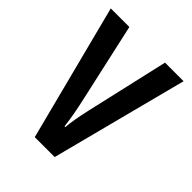

<svg xmlns="http://www.w3.org/2000/svg" viewBox="-162 -628 716 716"><g transform="rotate(45 196.0 -270.0)"><path d="M143 0H248L388 -540H290L215 -212C205 -169 199 -132 197 -107H193C188 -150 180 -190 171 -230L102 -540H4Z"/></g></svg>

Font: Noto Sans Myanmar UI ExtraCondensed Medium
Style: Regular
Weight: 500
Width: 2
Designer: Monotype Design Team
Foundry: Monotype Imaging Inc.
Version: Version 2.103